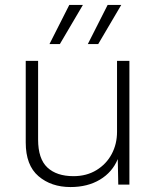

<svg xmlns="http://www.w3.org/2000/svg" viewBox="-20 -746 632 776"><path d="M265 10Q187 10 135.5 -34Q84 -78 84 -170V-500H134V-182Q134 -104 171.5 -69Q209 -34 277 -34Q330 -34 370 -58.5Q410 -83 431.5 -123.5Q453 -164 453 -213V-500H503V0H458L456 -103Q434 -50 384 -20Q334 10 265 10ZM335 -568 415 -726H470L377 -568ZM180 -568 260 -726H315L222 -568Z"/></svg>

Font: Work Sans Light
Style: Regular
Weight: 300
Designer: Wei Huang
Foundry: Wei Huang
Version: Version 2.012; ttfautohint (v1.8.3)